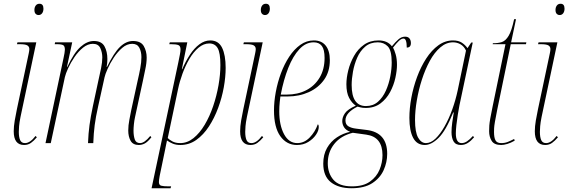

<svg xmlns="http://www.w3.org/2000/svg" viewBox="-20 -761 3022 1021"><path d="M185 -681Q176 -681 169.5 -687.5Q163 -694 163 -708Q163 -722 170 -731.5Q177 -741 190 -741Q211 -741 211 -715Q211 -700 204 -690.5Q197 -681 185 -681ZM108 10Q53 10 53 -63Q53 -89 58.5 -121Q64 -153 70 -181L133 -478Q136 -492 136 -500Q136 -513 125.5 -519.5Q115 -526 85 -526H70L73 -536H173L89 -139Q83 -109 81.5 -90Q80 -71 80 -60Q80 -32 87 -16Q94 0 113 0Q140 0 169 -38L176 -31Q160 -12 144.5 -1Q129 10 108 10Z M718 10Q687 10 674.5 -12.5Q662 -35 662 -67Q662 -94 668 -124.5Q674 -155 678 -176L712 -332Q720 -366 726 -398.5Q732 -431 732 -457Q732 -486 721 -507Q710 -528 683 -528Q655 -528 630 -506.5Q605 -485 585 -454.5Q565 -424 552 -394.5Q539 -365 536 -350L502 -196Q489 -138 483.5 -95.5Q478 -53 476 0H448Q450 -52 456 -96Q462 -140 474 -197L503 -332Q511 -367 517.5 -398.5Q524 -430 524 -456Q524 -482 513.5 -505Q503 -528 474 -528Q447 -528 422 -508Q397 -488 376.5 -458Q356 -428 342.5 -398.5Q329 -369 325 -351L250 0H222L318 -453Q321 -467 323 -478.5Q325 -490 325 -497Q325 -515 316.5 -520.5Q308 -526 282 -526H271L273 -536H364L336 -405H338Q373 -480 408 -511.5Q443 -543 479 -543Q520 -543 535.5 -515Q551 -487 551 -447Q551 -437 550 -426.5Q549 -416 547 -405H549Q586 -481 618.5 -512Q651 -543 687 -543Q729 -543 744.5 -516Q760 -489 760 -455Q760 -426 752.5 -392Q745 -358 740 -332L698 -138Q694 -120 692 -100Q690 -80 690 -66Q690 -40 696.5 -20Q703 0 725 0Q748 0 779 -38L785 -31Q766 -7 750.5 1.5Q735 10 718 10Z M928 -428Q933 -453 936.5 -470.5Q940 -488 940 -498Q940 -517 928 -521.5Q916 -526 890 -526H880L883 -536H976L947 -393H949Q967 -435 990 -470Q1013 -505 1040.5 -525.5Q1068 -546 1098 -546Q1142 -546 1161 -507Q1180 -468 1180 -400Q1180 -352 1170 -296.5Q1160 -241 1140 -187Q1120 -133 1091 -88.5Q1062 -44 1024 -17Q986 10 939 10Q916 10 899 3Q882 -4 868 -14Q864 5 862 15Q860 25 858 35L829 175Q827 186 826 194Q825 202 825 207Q825 223 837 226.5Q849 230 877 230H890L887 240H786ZM938 0Q976 0 1009 -26.5Q1042 -53 1068.5 -97.5Q1095 -142 1113.5 -196.5Q1132 -251 1142 -308Q1152 -365 1152 -415Q1152 -480 1137.5 -505Q1123 -530 1093 -530Q1063 -530 1036 -507.5Q1009 -485 987.5 -448.5Q966 -412 950.5 -369.5Q935 -327 927 -288L872 -27Q879 -19 896 -9.5Q913 0 938 0Z M1389 -681Q1380 -681 1373.5 -687.5Q1367 -694 1367 -708Q1367 -722 1374 -731.5Q1381 -741 1394 -741Q1415 -741 1415 -715Q1415 -700 1408 -690.5Q1401 -681 1389 -681ZM1312 10Q1257 10 1257 -63Q1257 -89 1262.5 -121Q1268 -153 1274 -181L1337 -478Q1340 -492 1340 -500Q1340 -513 1329.5 -519.5Q1319 -526 1289 -526H1274L1277 -536H1377L1293 -139Q1287 -109 1285.5 -90Q1284 -71 1284 -60Q1284 -32 1291 -16Q1298 0 1317 0Q1344 0 1373 -38L1380 -31Q1364 -12 1348.5 -1Q1333 10 1312 10Z M1559 10Q1504 10 1470.5 -37Q1437 -84 1437 -174Q1437 -220 1446.5 -271.5Q1456 -323 1474 -371.5Q1492 -420 1518 -459.5Q1544 -499 1577 -522.5Q1610 -546 1649 -546Q1690 -546 1712 -518.5Q1734 -491 1734 -441Q1734 -380 1703.5 -337Q1673 -294 1622 -271Q1571 -248 1509 -248H1471Q1470 -242 1467.5 -218Q1465 -194 1465 -169Q1465 -95 1490.5 -47.5Q1516 0 1561 0Q1598 0 1627 -30Q1656 -60 1670 -100Q1672 -99 1673.5 -96Q1675 -93 1675 -85Q1675 -66 1660 -44Q1645 -22 1619 -6Q1593 10 1559 10ZM1505 -258Q1563 -258 1608 -281Q1653 -304 1679.5 -348Q1706 -392 1706 -453Q1706 -497 1691.5 -516.5Q1677 -536 1648 -536Q1606 -536 1572 -499.5Q1538 -463 1513 -400Q1488 -337 1473 -258Z M1849 240Q1780 240 1739.5 208Q1699 176 1699 109Q1699 61 1719 26Q1739 -9 1771.5 -30.5Q1804 -52 1842 -60Q1819 -69 1809.5 -84.5Q1800 -100 1800 -117Q1800 -138 1814.5 -159Q1829 -180 1872 -199Q1851 -213 1836.5 -240.5Q1822 -268 1822 -313Q1822 -347 1832 -387Q1842 -427 1862.5 -463.5Q1883 -500 1915.5 -523Q1948 -546 1993 -546Q2040 -546 2064 -515Q2083 -538 2099 -552Q2115 -566 2134 -566Q2150 -566 2157.5 -556.5Q2165 -547 2165 -532Q2165 -508 2143 -508Q2143 -556 2126 -556Q2114 -556 2100.5 -543Q2087 -530 2070 -508Q2077 -496 2084 -472Q2091 -448 2091 -416Q2091 -386 2082.5 -347Q2074 -308 2054.5 -271.5Q2035 -235 2003 -211Q1971 -187 1925 -187Q1908 -187 1897 -190Q1886 -193 1881 -194Q1817 -162 1817 -121Q1817 -99 1832.5 -89.5Q1848 -80 1873 -77L1929 -70Q2039 -57 2039 57Q2039 102 2020 144Q2001 186 1959.5 213Q1918 240 1849 240ZM1926 -197Q1964 -197 1990 -220Q2016 -243 2032 -279Q2048 -315 2055.5 -355Q2063 -395 2063 -429Q2063 -493 2042 -514.5Q2021 -536 1989 -536Q1949 -536 1922 -513Q1895 -490 1879.5 -454.5Q1864 -419 1857 -380Q1850 -341 1850 -309Q1850 -197 1926 -197ZM1852 230Q1912 230 1947.5 204.5Q1983 179 1998.5 141Q2014 103 2014 64Q2014 -33 1928 -45L1856 -55Q1792 -39 1757.5 4.5Q1723 48 1723 107Q1723 160 1753 195Q1783 230 1852 230Z M2239 10Q2197 10 2177 -28Q2157 -66 2157 -134Q2157 -185 2167.5 -241.5Q2178 -298 2198 -352Q2218 -406 2246.5 -450Q2275 -494 2311 -520Q2347 -546 2389 -546Q2418 -546 2436 -534Q2454 -522 2466 -505L2486 -535H2494L2423 -200Q2419 -179 2414.5 -151Q2410 -123 2407 -96.5Q2404 -70 2404 -52Q2404 0 2435 0Q2449 0 2463.5 -9.5Q2478 -19 2495 -38L2501 -31Q2485 -12 2468 -1Q2451 10 2431 10Q2403 10 2392 -9Q2381 -28 2381 -58Q2381 -82 2385 -110Q2389 -138 2393 -163H2390Q2351 -66 2312.5 -28Q2274 10 2239 10ZM2245 0Q2271 0 2296 -24Q2321 -48 2344 -88.5Q2367 -129 2385 -179Q2403 -229 2414 -281L2458 -492Q2448 -514 2429.5 -525Q2411 -536 2389 -536Q2353 -536 2321.5 -509Q2290 -482 2265.5 -437Q2241 -392 2223.5 -337.5Q2206 -283 2196.5 -227Q2187 -171 2187 -123Q2187 -58 2203.5 -29Q2220 0 2245 0Z M2645 10Q2608 10 2594.5 -12Q2581 -34 2581 -63Q2581 -79 2582 -93.5Q2583 -108 2587 -130.5Q2591 -153 2599 -192L2668 -526H2600L2601 -531Q2629 -531 2649 -537.5Q2669 -544 2685 -571Q2701 -598 2714 -659H2724L2698 -536H2779L2777 -526H2696L2624 -177Q2616 -137 2612 -114Q2608 -91 2607.5 -79Q2607 -67 2607 -59Q2607 -29 2615 -14.5Q2623 0 2645 0Q2664 0 2679.5 -6Q2695 -12 2714 -22L2717 -13Q2696 -1 2677.5 4.5Q2659 10 2645 10Z M2956 -681Q2947 -681 2940.5 -687.5Q2934 -694 2934 -708Q2934 -722 2941 -731.5Q2948 -741 2961 -741Q2982 -741 2982 -715Q2982 -700 2975 -690.5Q2968 -681 2956 -681ZM2879 10Q2824 10 2824 -63Q2824 -89 2829.5 -121Q2835 -153 2841 -181L2904 -478Q2907 -492 2907 -500Q2907 -513 2896.5 -519.5Q2886 -526 2856 -526H2841L2844 -536H2944L2860 -139Q2854 -109 2852.5 -90Q2851 -71 2851 -60Q2851 -32 2858 -16Q2865 0 2884 0Q2911 0 2940 -38L2947 -31Q2931 -12 2915.5 -1Q2900 10 2879 10Z"/></svg>

Font: Noto Serif Display ExtraCondensed Thin
Style: Italic
Weight: 100
Width: 2
Italic angle: -12°
Designer: Monotype Design Team
Foundry: Monotype Imaging Inc.
Version: Version 2.009